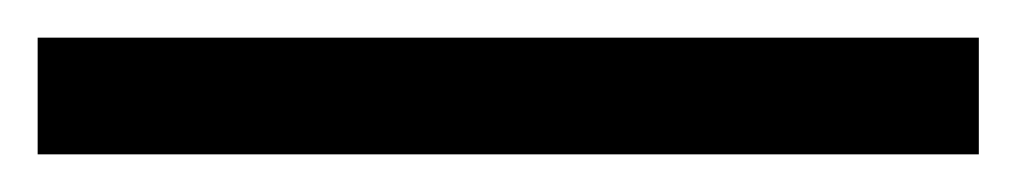

<svg xmlns="http://www.w3.org/2000/svg" viewBox="-20 -20 540 102"><path d="M0 62H500V0H0Z"/></svg>

Font: Chess Sans Medium
Style: Regular
Weight: 500
Designer: Wolf Bōese
Foundry: Wolf Bōese
Version: Version 7.223;Glyphs 3.3 (3306)